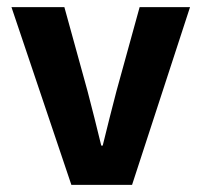

<svg xmlns="http://www.w3.org/2000/svg" viewBox="-20 -516 563 536"><path d="M179.2 0 12 -496.1H159.7L224.3 -261.9Q233.8 -225.5 243.5 -187.2Q253.2 -148.9 262.7 -109.5H266.7Q276.3 -148.9 286 -187.2Q295.7 -225.5 305.2 -261.9L369.8 -496.1H510.5L348.7 0Z"/></svg>

Font: Source Sans 3
Style: Regular
Weight: 200
Designer: Paul D. Hunt
Foundry: Adobe
Version: Version 3.046;hotconv 1.0.118;makeotfexe 2.5.65603